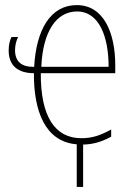

<svg xmlns="http://www.w3.org/2000/svg" viewBox="-20 -557 524 753"><path d="M281 9V176H306V10C348 9 381 -2 416 -21V-49C377 -28 345 -15 299 -15C195 -15 139 -101 140 -270H432V-302C432 -424 389 -537 281 -537C179 -537 122 -442 114 -295H108C66 -295 39 -315 39 -360C39 -380 44 -398 51 -412H25C19 -399 14 -383 14 -359C14 -299 51 -270 113 -270C112 -123 156 -1 281 9ZM282 -512C370 -512 406 -411 406 -295H142C148 -432 200 -512 282 -512Z"/></svg>

Font: Noto Sans Condensed Thin
Style: Regular
Weight: 100
Width: 3
Designer: Monotype Design Team
Foundry: Monotype Imaging Inc.
Version: Version 2.013